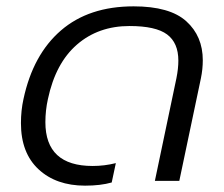

<svg xmlns="http://www.w3.org/2000/svg" viewBox="-20 -570 705 605"><path d="M46 -182Q46 -222 54 -258Q84 -398 172 -474Q260 -550 401 -550Q515 -550 567 -503Q619 -456 619 -380Q619 -352 613 -323L545 0H468L536 -324Q542 -354 542 -379Q542 -435 506.5 -461.5Q471 -488 388 -488Q290 -488 222.5 -429.5Q155 -371 131 -258Q123 -222 123 -185Q123 -47 272 -47Q309 -47 345 -56L332 5Q297 15 248 15Q157 15 101.5 -36.5Q46 -88 46 -182Z"/></svg>

Font: Prompt Light
Style: Italic
Weight: 300
Italic angle: -12°
Designer: Katatrad Team
Foundry: CadsonDemak
Version: Version 1.000